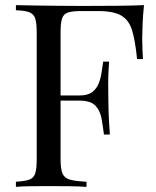

<svg xmlns="http://www.w3.org/2000/svg" viewBox="-20 -728 609 748"><path d="M541 -708Q537 -670 535.5 -634.5Q534 -599 534 -580Q534 -556 535 -535Q536 -514 537 -498H514Q507 -568 495 -608.5Q483 -649 453 -667Q423 -685 360 -685H297Q263 -685 245.5 -679.5Q228 -674 222 -656.5Q216 -639 216 -602V-106Q216 -70 223.5 -52Q231 -34 253 -28Q275 -22 317 -20V0Q291 -2 251 -2.5Q211 -3 170 -3Q131 -3 97 -2.5Q63 -2 42 0V-20Q76 -22 93.5 -28Q111 -34 117 -52Q123 -70 123 -106V-602Q123 -639 117 -656.5Q111 -674 93.5 -680.5Q76 -687 42 -688V-708Q79 -707 120 -706.5Q161 -706 201 -705.5Q241 -705 275.5 -705Q310 -705 332 -705Q378 -705 436.5 -705.5Q495 -706 541 -708ZM386 -356Q386 -356 386 -346Q386 -336 386 -336H186Q186 -336 186 -346Q186 -356 186 -356ZM405 -488Q401 -431 401.5 -401Q402 -371 402 -346Q402 -321 403 -291Q404 -261 408 -204H385Q381 -236 375.5 -266.5Q370 -297 351.5 -316.5Q333 -336 289 -336V-356Q322 -356 339.5 -369.5Q357 -383 365 -404Q373 -425 376 -447.5Q379 -470 382 -488Z"/></svg>

Font: Playfair Display
Style: Regular
Weight: 400
Designer: Claus Eggers Sørensen
Foundry: Claus Eggers Sørensen
Version: Version 1.203